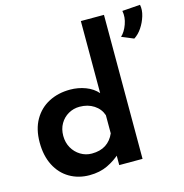

<svg xmlns="http://www.w3.org/2000/svg" viewBox="-115 -894 970 1011"><g transform="rotate(-15 370.0 -388.0)"><path d="M250 11Q190 11 142 -17Q94 -45 67 -98Q40 -151 40 -223Q40 -296 69.5 -347Q99 -398 150 -424.5Q201 -451 266 -451Q310 -451 350 -436Q390 -421 416 -391L415 -350V-785H541V0H414V-90L425 -61Q392 -30 349 -9.5Q306 11 250 11ZM291 -96Q337 -96 367.5 -116Q398 -136 414 -173V-272Q402 -308 369 -329.5Q336 -351 291 -351Q258 -351 230 -335Q202 -319 185.5 -290.5Q169 -262 169 -225Q169 -188 185.5 -159Q202 -130 230 -113Q258 -96 291 -96ZM663 -623 598 -650Q620 -670 633.5 -707.5Q647 -745 640 -780L738 -787Q744 -759 734 -726Q724 -693 705.5 -665.5Q687 -638 663 -623Z"/></g></svg>

Font: Reem Kufi Fun SemiBold
Style: Regular
Weight: 600
Designer: Khaled Hosny
Version: Version 1.005